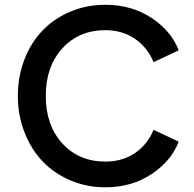

<svg xmlns="http://www.w3.org/2000/svg" viewBox="-20 -777 817 809"><path d="M423.8 12.2Q345.7 12.2 277.1 -16.8Q208.5 -45.9 159.9 -96.7Q111.3 -147.5 83.3 -219.2Q55.2 -291 55.2 -373Q55.2 -455.1 83 -526.6Q110.8 -598.1 159.4 -648.7Q208 -699.2 276.6 -728Q345.2 -756.8 423.8 -756.8Q535.2 -756.8 618.9 -701.2Q702.6 -645.5 732.9 -564.9L627 -515.1Q602.1 -576.7 548.8 -613.3Q495.6 -649.9 423.8 -649.9Q312.5 -649.9 242.7 -573.2Q172.9 -496.6 172.9 -373Q172.9 -249 242.7 -172.6Q312.5 -96.2 423.8 -96.2Q496.1 -96.2 549.1 -132.3Q602.1 -168.5 627 -230L732.9 -180.2Q702.6 -99.6 618.9 -43.7Q535.2 12.2 423.8 12.2Z"/></svg>

Font: Plus Jakarta Sans SemiBold
Style: Regular
Weight: 600
Designer: Gumpita Rahayu
Foundry: Tokotype
Version: Version 2.006